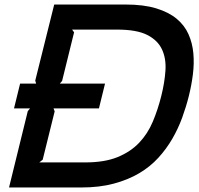

<svg xmlns="http://www.w3.org/2000/svg" viewBox="-20 -830 880 850"><path d="M816 -405Q804 -357 786.5 -309Q769 -261 743 -216Q717 -171 681 -131.5Q645 -92 596 -63Q547 -34 483.5 -17Q420 0 340 0H20L103 -338L113 -350H42L69 -460H140L136 -473L220 -810H307H378H535Q616 -810 671.5 -793Q727 -776 762 -747Q797 -718 814.5 -678.5Q832 -639 836 -594Q840 -549 834 -501Q828 -453 816 -405ZM694 -405Q709 -465 712.5 -518Q716 -571 697 -611.5Q678 -652 631.5 -675.5Q585 -699 498 -699H299L308 -687L255 -472L245 -460H445L418 -350H217L222 -337L169 -123L154 -111H358Q443 -111 500.5 -134.5Q558 -158 596 -198Q634 -238 656.5 -291.5Q679 -345 694 -405Z"/></svg>

Font: TypoPRO Sinkin Sans
Style: 500 Medium Italic
Weight: 500
Italic angle: -112°
Designer: Keith Bates
Foundry: K-Type
Version: Sinkin Sans (version 1.0)  by Keith Bates   •   © 2014   www